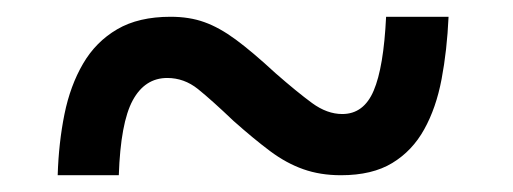

<svg xmlns="http://www.w3.org/2000/svg" viewBox="-20 -471 612 229"><path d="M48.8 -262Q50 -300.9 56.9 -334.9Q63.8 -368.9 79.1 -395.1Q94.4 -421.3 119.8 -436.1Q145.2 -451 183.5 -451Q206 -451 223.7 -444.6Q241.5 -438.3 261.2 -423.8Q280.9 -409.3 308.5 -383.8Q334.2 -361.3 352.2 -348.1Q370.1 -335 388.2 -335Q413.9 -335 425.7 -362.9Q437.6 -390.7 440.5 -451H515Q513.2 -411 506.7 -376.7Q500.2 -342.3 486 -316.8Q471.9 -291.2 447.9 -276.6Q424 -262 386.6 -262Q361.9 -262 341.7 -269.2Q321.5 -276.3 302.1 -290.8Q282.7 -305.3 258.5 -326.8Q232.6 -351.5 216.1 -364.8Q199.6 -378 179.5 -378Q152.8 -378 138.3 -351.3Q123.8 -324.5 121.7 -262Z"/></svg>

Font: Noto Serif Sinhala
Style: Regular
Weight: 400
Designer: Jelle Bosma - Monotype Design Team
Foundry: Monotype Imaging Inc.
Version: Version 2.006